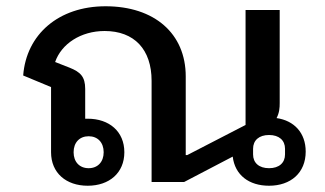

<svg xmlns="http://www.w3.org/2000/svg" viewBox="-20 -581 1037 613"><path d="M839 12C908 12 956 -29 956 -97C956 -157 919 -196 863 -204C872 -221 873 -237 873 -252V-549H764V-182L578 -86H573V-337C573 -474 473 -561 317 -561C167 -561 64 -471 54 -340L143 -303V-95C143 -29 191 12 260 12C329 12 377 -29 377 -95C377 -161 329 -202 260 -202H252V-297C252 -336 237 -351 202 -365L156 -383C176 -441 238 -482 314 -482C409 -482 464 -423 464 -323V0H568L723 -81C730 -22 775 12 839 12ZM839 -44C807 -44 788 -61 788 -88V-106C788 -133 807 -150 839 -150C871 -150 890 -133 890 -106V-88C890 -61 871 -44 839 -44ZM263 -146C292 -146 311 -126 311 -95C311 -64 292 -44 263 -44C234 -44 215 -64 215 -95C215 -126 234 -146 263 -146Z"/></svg>

Font: IBM Plex Thai Looped Medium
Style: Regular
Weight: 500
Designer: Mike Abbink, Paul van der Laan, Pieter van Rosmalen, Ben Mitchell, Mark Frömberg
Foundry: Bold Monday
Version: Version 1.0